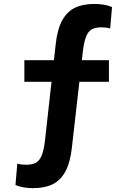

<svg xmlns="http://www.w3.org/2000/svg" viewBox="-20 -762 660 994"><path d="M560 -725.4 550.4 -614.7Q540 -617.7 529.2 -619.1Q518.5 -620.5 505.5 -620.5Q473.8 -620.5 455.2 -610.2Q436.5 -599.8 425.5 -571.8Q414.4 -543.8 408.2 -489.8L352 3.5Q343.3 81 318 126.8Q292.7 172.6 251.8 192.3Q210.8 212 152.2 212Q126.5 212 103.2 208.3Q80 204.7 60 195.8L69.6 85.1Q80 88.1 90.8 89.5Q101.5 90.9 114.5 90.9Q146.6 90.9 165.7 80.6Q184.8 70.2 196.2 42Q207.7 13.8 213.5 -40.2L268.4 -533.1Q276.7 -610.6 302 -656.4Q327.3 -702.2 368.2 -721.9Q409.2 -741.6 467.8 -741.6Q493.5 -741.6 516.8 -737.9Q540 -734.2 560 -725.4ZM543.9 -338.6H106.1V-450.2H543.9Z"/></svg>

Font: Monaspace Krypton Var
Style: Regular
Weight: 400
Designer: Riley Cran and the Lettermatic Team
Version: Version 1.101 (Monaspace Krypton Var)